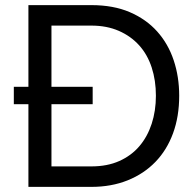

<svg xmlns="http://www.w3.org/2000/svg" viewBox="-20 -730 762 750"><path d="M91 0V-323H34V-391H91V-710H337Q423 -710 487 -682.5Q551 -655 594 -607Q637 -559 658.5 -494.5Q680 -430 680 -356Q680 -275 656 -209.5Q632 -144 587 -97.5Q542 -51 478.5 -25.5Q415 0 337 0ZM181 -323V-80H337Q399 -80 446 -101Q493 -122 524.5 -159Q556 -196 572.5 -246.5Q589 -297 589 -356Q589 -416 572.5 -466.5Q556 -517 523.5 -553Q491 -589 444 -609.5Q397 -630 337 -630H181V-391H342V-323Z"/></svg>

Font: Rising Sun
Style: Regular
Weight: 400
Designer: Matt McInerney, Pablo Impallari, Rodrigo Fuenzalida (Raleway font), Stephen Hutchings (Greek), Cristiano Sobral (main ch
Foundry: The Rising Sun Project Authors
Version: Version 4.327; ttfautohint (v1.8.4.7-5d5b-dirty)